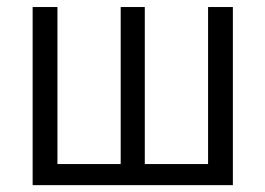

<svg xmlns="http://www.w3.org/2000/svg" viewBox="-20 -540 773 560"><path d="M147.5 -519.5V-61.5H332V-519.5H402.3V-61.5H586.9V-519.5H659.2V0H75.2V-519.5Z"/></svg>

Font: Mgen+ 1c regular
Style: Regular
Weight: 400
Designer: [Source Han Sans]
Ryoko NISHIZUKA  (kana & ideographs); Paul D. Hunt (Latin, Greek & Cyrillic); Wenlong ZHANG  (bopomofo
Version: Version 1.059.20150602